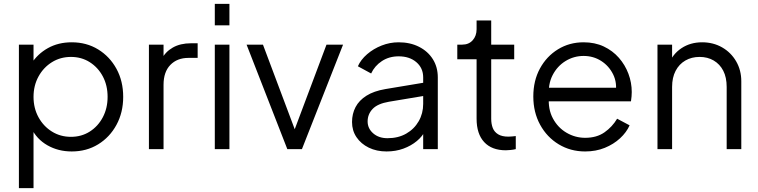

<svg xmlns="http://www.w3.org/2000/svg" viewBox="-20 -765 3889 985"><path d="M77 200V-536H152V-416L140 -437Q172 -488 225.5 -518Q279 -548 348 -548Q424 -548 483.5 -511.5Q543 -475 577.5 -412Q612 -349 612 -268Q612 -188 577.5 -124.5Q543 -61 483.5 -24.5Q424 12 348 12Q279 12 223.5 -19.5Q168 -51 140 -109L152 -120V200ZM532 -268Q532 -327 507.5 -373Q483 -419 440.5 -446Q398 -473 344 -473Q290 -473 246.5 -446Q203 -419 177.5 -372.5Q152 -326 152 -268Q152 -210 177.5 -163.5Q203 -117 246.5 -90Q290 -63 344 -63Q398 -63 440.5 -90Q483 -117 507.5 -163.5Q532 -210 532 -268Z M744 0V-536H819V-448L809 -461Q828 -499 866.5 -521Q905 -543 960 -543H994V-468H947Q889 -468 854 -432Q819 -396 819 -330V0Z M1082 0V-536H1157V0ZM1082 -745H1157V-635H1082Z M1454 0 1245 -536H1329L1492 -102L1655 -536H1740L1529 0Z M1786 -139Q1786 -181 1804 -215.5Q1822 -250 1860 -274Q1898 -298 1957 -308L2167 -343V-275L1975 -243Q1917 -233 1891.5 -206Q1866 -179 1866 -142Q1866 -106 1894.5 -81Q1923 -56 1968 -56Q2023 -56 2064 -79.5Q2105 -103 2128 -143Q2151 -183 2151 -232V-368Q2151 -416 2116 -446Q2081 -476 2025 -476Q1976 -476 1939 -451.5Q1902 -427 1884 -388L1816 -425Q1831 -459 1863.5 -487Q1896 -515 1938 -531.5Q1980 -548 2025 -548Q2084 -548 2129.5 -525Q2175 -502 2200.5 -461.5Q2226 -421 2226 -368V0H2151V-107L2162 -96Q2148 -66 2118.5 -41.5Q2089 -17 2049.5 -2.5Q2010 12 1963 12Q1912 12 1872 -7.5Q1832 -27 1809 -61Q1786 -95 1786 -139Z M2425 -156V-461H2326V-536H2351Q2385 -536 2405 -558.5Q2425 -581 2425 -615V-660H2500V-536H2618V-461H2500V-156Q2500 -129 2508 -108.5Q2516 -88 2535.5 -76Q2555 -64 2588 -64Q2596 -64 2607 -65Q2618 -66 2626 -67V0Q2614 3 2599 4.5Q2584 6 2575 6Q2503 6 2464 -36Q2425 -78 2425 -156Z M2716 -270Q2716 -351 2750 -413.5Q2784 -476 2842.5 -512Q2901 -548 2974 -548Q3032 -548 3077.5 -526.5Q3123 -505 3155 -468.5Q3187 -432 3204 -386.5Q3221 -341 3221 -293Q3221 -283 3220 -270.5Q3219 -258 3217 -245H2764V-315H3174L3138 -285Q3147 -340 3125.5 -383.5Q3104 -427 3064 -452.5Q3024 -478 2974 -478Q2924 -478 2881.5 -452Q2839 -426 2815 -379.5Q2791 -333 2796 -269Q2791 -205 2816.5 -157.5Q2842 -110 2886.5 -84Q2931 -58 2982 -58Q3041 -58 3081 -86Q3121 -114 3146 -156L3210 -122Q3194 -86 3161 -55.5Q3128 -25 3082.5 -6.5Q3037 12 2982 12Q2907 12 2846.5 -24.5Q2786 -61 2751 -125Q2716 -189 2716 -270Z M3353 0V-536H3428V-432L3411 -436Q3431 -488 3476.5 -518Q3522 -548 3582 -548Q3639 -548 3684.5 -522Q3730 -496 3756.5 -450.5Q3783 -405 3783 -348V0H3708V-319Q3708 -368 3690.5 -402Q3673 -436 3641.5 -454.5Q3610 -473 3569 -473Q3528 -473 3496 -454.5Q3464 -436 3446 -401.5Q3428 -367 3428 -319V0Z"/></svg>

Font: Kosmopol Plus Jakarta Sans
Style: Regular
Weight: 400
Designer: Gumpita Rahayu
Foundry: Tokotype
Version: Version 2.006